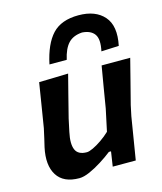

<svg xmlns="http://www.w3.org/2000/svg" viewBox="-116 -853 803 950"><g transform="rotate(-15 286.0 -378.0)"><path d="M172.5 12.5Q91.5 12.5 58.8 -39.5Q26 -91.5 45 -180Q49.5 -201 55 -222.5Q60.5 -244 66 -272Q77 -340 85.5 -392Q94 -444 102.5 -498L252 -502Q238 -448 224.8 -396Q211.5 -344 197 -286.5L183 -221Q170.5 -163 183.5 -132.5Q196.5 -102 241.5 -102Q253 -102 273.8 -111.8Q294.5 -121.5 318.2 -137.8Q342 -154 363 -174L387 -286.5Q396.5 -344 404.8 -393.8Q413 -443.5 422.5 -498H569Q555.5 -444.5 542 -392.2Q528.5 -340 511 -271.5L499.5 -217Q489.5 -156 481.2 -105Q473 -54 464 0H346L357.5 -75.5H346.5Q320.5 -55 288.5 -34.8Q256.5 -14.5 225.8 -1Q195 12.5 172.5 12.5ZM439.5 -565.5Q452.5 -625 434 -651.2Q415.5 -677.5 371 -680.5Q325 -677.5 300 -650.8Q275 -624 263 -569.5H174.5Q195.5 -669.5 241.2 -718.5Q287 -767.5 375.5 -767.5Q462.5 -767.5 506.2 -717.5Q550 -667.5 529.5 -569.5Z"/></g></svg>

Font: Commissioner Loud SemiBold
Style: Italic
Weight: 600
Italic angle: -12°
Designer: Kostas Bartsokas
Foundry: Kostas Bartsokas
Version: Version 1.000; ttfautohint (v1.8.3)